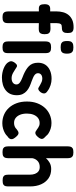

<svg xmlns="http://www.w3.org/2000/svg" viewBox="570 -1320 766 1945"><g transform="rotate(90 952.5 -347.0)"><path d="M154 10Q127 10 114.5 2Q102 -6 98.5 -20.5Q95 -35 95 -51V-537Q95 -572 103.5 -603.5Q112 -635 131 -658.5Q150 -682 180.5 -696Q211 -710 256 -710Q272 -710 285 -706.5Q298 -703 306 -691Q314 -679 314 -650Q314 -623 306 -610Q298 -597 284.5 -594Q271 -591 255 -591Q244 -591 236 -588.5Q228 -586 223.5 -580Q219 -574 216.5 -563.5Q214 -553 214 -539V-49Q214 -33 211 -19.5Q208 -6 195 2Q182 10 154 10ZM69 -473 161 -472 266 -476Q283 -476 296.5 -472.5Q310 -469 318 -456.5Q326 -444 326 -416Q326 -390 318.5 -377Q311 -364 298.5 -360.5Q286 -357 269 -357L164 -359L66 -358Q41 -358 31.5 -372Q22 -386 22 -417Q22 -446 33.5 -459.5Q45 -473 69 -473Z M458 10Q431 10 418 1.5Q405 -7 402 -20.5Q399 -34 399 -51V-423Q399 -439 402.5 -452.5Q406 -466 418.5 -474Q431 -482 459 -482Q487 -482 499.5 -474Q512 -466 515 -452Q518 -438 518 -421V-50Q518 -33 515 -19.5Q512 -6 499.5 2Q487 10 458 10ZM458 -579Q429 -579 415.5 -587.5Q402 -596 398.5 -611Q395 -626 395 -644Q395 -663 398.5 -677Q402 -691 416 -699.5Q430 -708 459 -708Q489 -708 502 -699Q515 -690 519 -675.5Q523 -661 523 -642Q523 -625 519 -610Q515 -595 502 -587Q489 -579 458 -579Z M764 16Q742 16 718 11.5Q694 7 672 -2Q650 -11 633 -23.5Q616 -36 608 -52Q601 -63 600 -73Q599 -83 603.5 -94Q608 -105 617 -117Q630 -134 642.5 -136.5Q655 -139 672 -125Q682 -119 693.5 -111.5Q705 -104 717.5 -97Q730 -90 743.5 -86Q757 -82 771 -82Q801 -82 818 -95.5Q835 -109 835 -131Q835 -142 829.5 -151Q824 -160 814 -167Q804 -174 791.5 -180Q779 -186 764 -192Q749 -198 734 -204Q709 -215 687.5 -228Q666 -241 649.5 -257.5Q633 -274 624 -296.5Q615 -319 615 -350Q615 -392 634.5 -422.5Q654 -453 691 -470Q728 -487 778 -487Q794 -487 810 -484.5Q826 -482 841.5 -477Q857 -472 872 -464.5Q887 -457 900 -447Q924 -432 926 -414.5Q928 -397 913 -375Q902 -361 890 -355Q878 -349 868 -355Q855 -362 840 -371Q825 -380 809 -386.5Q793 -393 775 -393Q759 -393 747 -388Q735 -383 728 -373Q721 -363 721 -350Q721 -337 727.5 -327.5Q734 -318 745.5 -310.5Q757 -303 772.5 -297Q788 -291 805 -284Q830 -276 855 -264.5Q880 -253 900 -236Q920 -219 932 -194.5Q944 -170 944 -134Q944 -63 895.5 -23.5Q847 16 764 16Z M1228 12Q1182 12 1142 -5Q1102 -22 1072 -54.5Q1042 -87 1025 -133Q1008 -179 1008 -237Q1008 -295 1025 -340.5Q1042 -386 1071.5 -418.5Q1101 -451 1141 -468.5Q1181 -486 1226 -486Q1257 -486 1283.5 -477.5Q1310 -469 1329.5 -456.5Q1349 -444 1357 -431Q1370 -420 1379.5 -408Q1389 -396 1386 -380Q1383 -370 1377.5 -361.5Q1372 -353 1363 -344Q1338 -316 1315 -324Q1303 -330 1293 -337.5Q1283 -345 1273 -351.5Q1263 -358 1252 -362Q1241 -366 1226 -366Q1196 -366 1174.5 -349.5Q1153 -333 1141.5 -304Q1130 -275 1130 -237Q1130 -198 1141.5 -169Q1153 -140 1174 -123.5Q1195 -107 1224 -107Q1238 -107 1249.5 -110Q1261 -113 1271 -119Q1281 -125 1287 -132Q1297 -139 1305.5 -145Q1314 -151 1324 -152Q1336 -154 1348 -144.5Q1360 -135 1374 -117Q1386 -102 1389 -88.5Q1392 -75 1384.5 -62.5Q1377 -50 1358 -38Q1348 -26 1328 -14.5Q1308 -3 1282.5 4.5Q1257 12 1228 12Z M1521 10Q1493 10 1480.5 1.5Q1468 -7 1465 -21Q1462 -35 1462 -51V-648Q1462 -665 1465.5 -678.5Q1469 -692 1481.5 -700Q1494 -708 1522 -708Q1550 -708 1562.5 -699.5Q1575 -691 1578.5 -677.5Q1582 -664 1582 -647V-430Q1599 -450 1626.5 -466.5Q1654 -483 1692 -483Q1747 -483 1786 -456Q1825 -429 1846.5 -381Q1868 -333 1868 -270V-50Q1868 -34 1865 -20.5Q1862 -7 1849.5 1Q1837 9 1809 9Q1781 9 1768 1Q1755 -7 1752 -20.5Q1749 -34 1749 -52V-268Q1749 -297 1740.5 -319Q1732 -341 1715 -354Q1698 -367 1671 -367Q1633 -367 1610 -345Q1587 -323 1582 -292V-50Q1582 -34 1578.5 -20Q1575 -6 1562.5 2Q1550 10 1521 10Z"/></g></svg>

Font: Fredoka SemiCondensed Medium
Style: Regular
Weight: 500
Width: 4
Designer: Ben Nathan
Foundry: Milena B. Brandão, Ben Nathan
Version: Version 2.001